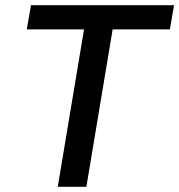

<svg xmlns="http://www.w3.org/2000/svg" viewBox="-20 -718 689 738"><path d="M413 -605 312 0H202L303 -605H83L99 -698H649L633 -605Z"/></svg>

Font: IBM Plex Mono Medm
Style: Italic
Weight: 500
Italic angle: -9°
Monospace: yes
Designer: Mike Abbink, Paul van der Laan, Pieter van Rosmalen
Foundry: Bold Monday
Version: Version 2.3